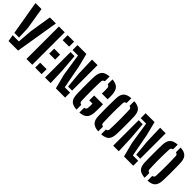

<svg xmlns="http://www.w3.org/2000/svg" viewBox="208 -1804 2911 2911"><g transform="rotate(45 1663.5 -348.0)"><path d="M17.6 -696H146.7L204.5 -342.4L211 -150.1H111ZM117.7 -106.7H251.8L269.5 -342.4L326.4 -696H455.4L340.9 0H136.4Z M520.6 0V-696H645V0ZM707.2 0V-106.8H845.9V0ZM707.2 -300.6V-407.3H834.8V-300.6ZM707.2 -589.3V-696H845.9V-589.3Z M1150.9 0 1091.3 -230.9 1035.6 -590.1H919.1V-696H1109.3L1165.4 -474.5L1234.6 -106.7H1348.9V0ZM919.1 0V-546.6H1005.5L1028.8 -266.2L1038.7 0ZM1348.9 -150.1H1262.8L1238.7 -404.5L1229.5 -696H1348.9Z M1600.1 7.2Q1513.7 2.1 1477.1 -36.9Q1440.4 -76 1437.5 -159.1Q1435.1 -224.5 1434.5 -292.2Q1434 -360 1434.8 -421.7Q1435.6 -483.5 1437.5 -531.1Q1440.9 -618.4 1478.3 -658.2Q1515.6 -698.1 1600.1 -703.2V-601.7Q1563.3 -592.9 1561 -559.1Q1558.8 -520.7 1557.7 -466.7Q1556.6 -412.7 1556.6 -353.2Q1556.6 -293.6 1557.7 -237.1Q1558.8 -180.5 1561 -136.6Q1562 -120.3 1571.6 -109.7Q1581.2 -99 1600.1 -94.6ZM1662.3 7.2V-94.1Q1701.9 -102.4 1704.6 -135Q1707.1 -158.2 1707.2 -184.2Q1707.2 -210.2 1706.2 -228.9H1638.1V-334.1H1826.5Q1827.8 -307.9 1827.9 -276.7Q1828 -245.4 1827.3 -215Q1826.6 -184.6 1825.6 -160Q1821.4 -76.5 1783.2 -37.4Q1745 1.7 1662.3 7.2ZM1698.8 -437.4Q1700.3 -450.5 1700.8 -473.4Q1701.3 -496.3 1700.8 -520.3Q1700.3 -544.3 1698.8 -560.2Q1696.3 -592.3 1662.3 -601V-703.2Q1740.2 -697.6 1778.7 -659.7Q1817.1 -621.7 1822.5 -540.4Q1824 -518.7 1824.2 -490Q1824.3 -461.3 1823.2 -437.4Z M2066.4 7.2Q1981.6 2.1 1943.5 -36.9Q1905.5 -76 1903.3 -158.7Q1901.7 -211.6 1901.1 -261.9Q1900.6 -312.2 1900.6 -359.8Q1900.6 -407.3 1901.4 -452Q1902.2 -496.8 1903.3 -538.1Q1905.5 -620.4 1943.5 -659.2Q1981.6 -698.1 2066.4 -703.2V-601.9Q2047.5 -597.6 2038 -587.7Q2028.6 -577.7 2027.9 -561.3Q2025.1 -495.9 2023.8 -441.9Q2022.6 -387.9 2022.8 -339.3Q2023.1 -290.6 2024.4 -241.2Q2025.8 -191.8 2027.8 -135.2Q2028.3 -118.9 2037.8 -108.7Q2047.2 -98.5 2066.4 -94.1ZM2128.5 7.2V-94.1Q2147.6 -98.4 2157.1 -108.5Q2166.5 -118.7 2167 -135.2Q2169.9 -203.9 2170.8 -259.7Q2171.8 -315.4 2171.6 -364.4Q2171.4 -413.5 2170.2 -460.9Q2168.9 -508.3 2167 -559.9Q2166.5 -577 2157.3 -587.3Q2148 -597.6 2128.5 -601.9V-703.2Q2213.9 -698.1 2251.2 -659.1Q2288.5 -620 2291.5 -537.3Q2293 -495.3 2293.7 -456Q2294.4 -416.8 2294.5 -379.7Q2294.7 -342.5 2294.5 -306.3Q2294.2 -270.1 2293.4 -233.7Q2292.5 -197.3 2291.5 -159.6Q2288.5 -76.5 2251.3 -37.2Q2214 2.1 2128.5 7.2Z M2611.9 0 2552.3 -230.9 2496.6 -590.1H2380.1V-696H2570.3L2626.4 -474.5L2695.6 -106.7H2809.9V0ZM2380.1 0V-546.6H2466.5L2489.8 -266.2L2499.7 0ZM2809.9 -150.1H2723.8L2699.7 -404.5L2690.5 -696H2809.9Z M3060.9 7.2Q2976.1 2.1 2938 -36.9Q2900 -76 2897.8 -158.7Q2896.2 -211.6 2895.6 -261.9Q2895.1 -312.2 2895.1 -359.8Q2895.1 -407.3 2895.9 -452Q2896.7 -496.8 2897.8 -538.1Q2900 -620.4 2938 -659.2Q2976.1 -698.1 3060.9 -703.2V-601.9Q3042 -597.6 3032.5 -587.7Q3023.1 -577.7 3022.4 -561.3Q3019.6 -495.9 3018.3 -441.9Q3017.1 -387.9 3017.3 -339.3Q3017.6 -290.6 3018.9 -241.2Q3020.3 -191.8 3022.3 -135.2Q3022.8 -118.9 3032.3 -108.7Q3041.7 -98.5 3060.9 -94.1ZM3123 7.2V-94.1Q3142.1 -98.4 3151.6 -108.5Q3161 -118.7 3161.5 -135.2Q3164.4 -203.9 3165.3 -259.7Q3166.3 -315.4 3166.1 -364.4Q3165.9 -413.5 3164.7 -460.9Q3163.4 -508.3 3161.5 -559.9Q3161 -577 3151.8 -587.3Q3142.5 -597.6 3123 -601.9V-703.2Q3208.4 -698.1 3245.7 -659.1Q3283 -620 3286 -537.3Q3287.5 -495.3 3288.2 -456Q3288.9 -416.8 3289 -379.7Q3289.2 -342.5 3289 -306.3Q3288.7 -270.1 3287.9 -233.7Q3287 -197.3 3286 -159.6Q3283 -76.5 3245.8 -37.2Q3208.5 2.1 3123 7.2Z"/></g></svg>

Font: Big Shoulders Stencil Text SC Thin
Style: Regular
Weight: 100
Designer: Patric King
Foundry: XO Type Co
Version: Version 2.001